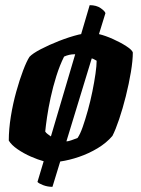

<svg xmlns="http://www.w3.org/2000/svg" viewBox="-20 -628 544 743"><path d="M183 95Q164 95 147 88.5Q130 82 125 76L149 -4Q127 -10 99.5 -22Q72 -34 48 -50.5Q24 -67 14 -84Q14 -128 22 -177.5Q30 -227 43 -273.5Q56 -320 69.5 -355.5Q83 -391 94 -408Q106 -421 137.5 -437.5Q169 -454 208.5 -469.5Q248 -485 284 -494Q292 -496 294 -496Q302 -524 310.5 -552Q319 -580 327 -608Q353 -608 369.5 -596.5Q386 -585 388 -577L363 -496Q388 -490 417 -477Q446 -464 468.5 -449.5Q491 -435 494 -425Q494 -394 486.5 -349Q479 -304 467 -256Q455 -208 441 -166.5Q427 -125 415 -102Q392 -75 358 -54.5Q324 -34 286 -21Q248 -8 213 -3ZM177 -100 271 -418H268Q248 -418 228 -409Q211 -375 198 -333.5Q185 -292 176 -250.5Q167 -209 162 -174.5Q157 -140 155 -119Q158 -114 164 -109.5Q170 -105 177 -100ZM237 -81H239Q244 -81 257 -85.5Q270 -90 280 -94Q290 -108 300 -136.5Q310 -165 320 -201Q330 -237 337.5 -274Q345 -311 349.5 -342.5Q354 -374 354 -393Q350 -395 345 -398Q340 -401 335 -402Z"/></svg>

Font: Texturina Black
Style: Italic
Weight: 900
Italic angle: -11°
Designer: Guillermo Torres Carreño
Foundry: Omnibus-Type
Version: Version 1.002; ttfautohint (v1.8.3)